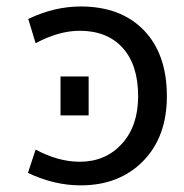

<svg xmlns="http://www.w3.org/2000/svg" viewBox="-20 -555 562 587"><path d="M88.9 -422.9 66.4 -497.1Q146.5 -535.2 226.6 -535.2Q349.6 -535.2 419.9 -462.4Q490.2 -389.6 490.2 -260.7Q490.2 -136.7 417.5 -62.5Q344.7 11.7 226.6 11.7Q145.5 11.7 65.4 -26.4L88.9 -97.7Q158.2 -60.5 223.6 -60.5Q302.7 -60.5 352.5 -115.2Q402.3 -169.9 402.3 -260.7Q402.3 -356.4 355 -408.7Q307.6 -460.9 223.6 -460.9Q160.2 -460.9 88.9 -422.9ZM165 -202.1V-321.3H251V-202.1Z"/></svg>

Font: Nasu
Style: Regular
Weight: 400
Designer: Ryoko NISHIZUKA (kana &amp; ideographs); Paul D. Hunt (Latin, Greek &amp; Cyrillic); Wenlong ZHANG (bopomofo); Sandoll C
Version: Version 2014.1215